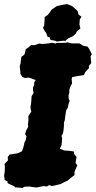

<svg xmlns="http://www.w3.org/2000/svg" viewBox="-63 -897 471 943"><path d="M48 26 11 23 7 18 -25 3 -27 -7 -40 -13 -43 -35 -40 -52 -39 -79 -41 -92 -24 -109 -25 -126 -16 -138 23 -144 45 -154 51 -171 55 -186 57 -197 63 -208 67 -227 60 -239 66 -257 76 -275 74 -286 77 -309 76 -326 85 -340 91 -349 87 -363V-373L90 -392L91 -404L92 -424L102 -441L99 -455V-467L105 -481V-492L112 -504L79 -516L59 -514L47 -519L37 -534V-543L34 -571L38 -586L42 -618L57 -629L64 -656L77 -664L90 -676L105 -675L129 -683L147 -681L177 -684L192 -687L211 -683L215 -686L259 -687L268 -689L289 -684H327L344 -673L367 -668L376 -655L388 -631L382 -620L385 -587L373 -573L375 -564L356 -543L349 -528L315 -523L291 -518L289 -507L291 -487L283 -473L277 -454L278 -445L274 -430V-414L279 -401L275 -390L272 -377L270 -368L262 -355L259 -336L257 -321L255 -306L251 -295V-277L249 -257L246 -241L239 -230L242 -218L241 -200L239 -184L231 -167L252 -158L280 -156L300 -153L301 -141L313 -126L308 -97L317 -85L303 -54V-37L278 -18L271 -11L248 0L235 7L192 17L178 12L168 19L151 17L115 24L80 19L58 20ZM216 -693 208 -697 185 -701 181 -713 170 -717 164 -735 157 -744 148 -761 154 -771 156 -799V-813L173 -825L191 -850L216 -867L237 -872L266 -877L290 -868L303 -857L318 -843L323 -825L337 -815L329 -802L327 -777L332 -757L315 -744L309 -732L295 -719L271 -708L258 -696L247 -697Z"/></svg>

Font: Winky Rough ExtraBold
Style: Italic
Weight: 800
Italic angle: -8.97852°
Designer: Simon Atzbach
Foundry: typofactur
Version: Version 1.206; ttfautohint (v1.8.4.7-5d5b)